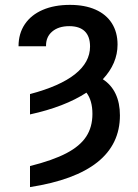

<svg xmlns="http://www.w3.org/2000/svg" viewBox="-20 -557 564 784"><path d="M347.7 -367.2Q347.7 -408.2 326.2 -429.2Q304.7 -450.2 262.7 -450.2Q218.8 -450.2 192.9 -428Q167 -405.8 168 -368.2H55.7Q55.7 -419.9 81.3 -458Q106.9 -496.1 154.3 -516.6Q201.7 -537.1 265.6 -537.1Q326.2 -537.1 369.9 -517.8Q413.6 -498.5 436.8 -461.9Q460 -425.3 460 -375Q460 -297.9 399.9 -233.4Q434.6 -210.9 452.1 -173.6Q469.7 -136.2 469.7 -85.9Q469.7 149.9 102.5 207V121.1Q195.8 97.7 251.2 68.6Q306.6 39.6 332 0.7Q357.4 -38.1 357.4 -91.8Q357.4 -146.5 333 -178.7Q243.7 -120.6 102.5 -89.8V-172.9Q224.6 -205.1 286.1 -253.9Q347.7 -302.7 347.7 -367.2Z"/></svg>

Font: Pretendard Medium
Style: Regular
Weight: 500
Designer: Base glyphs from Inter by Rasmus Andersson; Hangeul glyphs from Noto Sans CJK(Source Han Sans) by Jang Soo-young and Kan
Foundry: Kil Hyung-jin
Version: Version 1.309